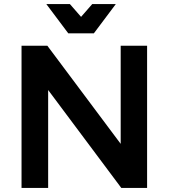

<svg xmlns="http://www.w3.org/2000/svg" viewBox="-20 -925 830 945"><path d="M442 -761H316L208 -905H324L379 -842L434 -905H550ZM574 -700H704V0H577L217 -482V0H86V-700H213L574 -217Z"/></svg>

Font: Montserrat arm Medium
Style: Regular
Weight: 500
Designer: Julieta Ulanovsky
Foundry: Julieta Ulanovsky
Version: Version 6.000;PS 006.000;hotconv 1.0.88;makeotf.lib2.5.64775